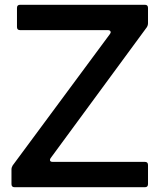

<svg xmlns="http://www.w3.org/2000/svg" viewBox="-20 -783 671 803"><path d="M41 0Q28 0 28 -13V-74Q28 -83 33 -91L440 -641Q443 -646 443 -648Q443 -652 440 -654.5Q437 -657 432 -657H64Q51 -657 51 -670V-750Q51 -763 64 -763H586Q599 -763 599 -750V-686Q599 -677 594 -669L192 -122Q189 -118 189 -114Q189 -106 200 -106H586Q599 -106 599 -93V-13Q599 0 586 0Z"/></svg>

Font: Open Sauce Two Medium
Style: Regular
Weight: 500
Designer: Alfredo Marco Pradil
Foundry: Creative Sauce Fz LLC
Version: Version 1.477